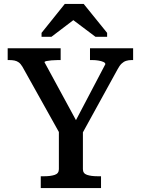

<svg xmlns="http://www.w3.org/2000/svg" viewBox="-20 -955 715 975"><path d="M279 -310 290 -265 94 -616Q85 -631 75.5 -638Q66 -645 54 -647.5Q42 -650 27 -650H19V-710H288V-650H273Q257 -650 241.5 -648.5Q226 -647 216 -645Q206 -643 206 -639L382 -315L349 -313L515 -629Q515 -636 505 -640.5Q495 -645 480 -647.5Q465 -650 449 -650H437V-710H656V-650H648Q633 -650 620.5 -646Q608 -642 597.5 -632Q587 -622 577 -603L390 -263L401 -310V-96Q401 -74 422 -67Q443 -60 475 -60H493V0H187V-60H205Q237 -60 258 -67Q279 -74 279 -96ZM405 -935H309L191 -788V-768H241L387 -879L320 -877L465 -768H524V-788Z"/></svg>

Font: Roboto Serif SemiCondensed Medium
Style: Regular
Weight: 500
Width: 4
Designer: Greg Gazdowicz
Foundry: Commercial Type
Version: Version 1.007